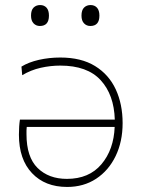

<svg xmlns="http://www.w3.org/2000/svg" viewBox="-20 -732 568 761"><path d="M246 9Q158.5 9 106.8 -45.8Q55 -100.5 55 -198Q55 -232.5 59 -258H435Q432 -356.5 379 -414.2Q326 -472 219 -472Q179.5 -472 141 -463.2Q102.5 -454.5 68 -434L65 -468Q93.5 -485.5 134.2 -494.8Q175 -504 219 -504Q302 -504 356.8 -470.2Q411.5 -436.5 438.8 -377.8Q466 -319 466 -244Q466 -170.5 438.2 -113.2Q410.5 -56 361 -23.5Q311.5 9 246 9ZM85 -200Q85 -109.5 129 -66.2Q173 -23 245 -23Q333 -23 382 -81Q431 -139 434.5 -229H86Q85 -221.5 85 -214.5Q85 -207 85 -200ZM338 -629Q323 -629 313 -639.5Q303 -650 303 -670Q303 -692 313.2 -702Q323.5 -712 339 -712Q355 -712 364.5 -701.5Q374 -691 374 -670Q374 -629 338 -629ZM138 -629Q123 -629 113 -639.5Q103 -650 103 -670Q103 -692 113.2 -702Q123.5 -712 139 -712Q155 -712 164.5 -701.5Q174 -691 174 -670Q174 -629 138 -629Z"/></svg>

Font: Heraclito Thin
Style: Regular
Weight: 100
Designer: Kostas Bartsokas (font) & Cristiano Sobral (main changes)
Foundry: Kostas Bartsokas (font) & Cristiano Sobral (main changes)
Version: Version 1.00;July 8, 2020;FontCreator 13.0.0.2655 64-bit